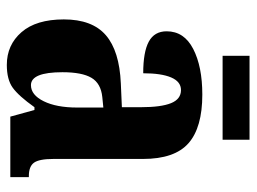

<svg xmlns="http://www.w3.org/2000/svg" viewBox="-112 -612 734 549"><g transform="rotate(90 254.5 -337.0)"><path d="M35 -153Q35 -234 80 -273Q125 -312 218 -316L286 -319V-374Q286 -431 274.5 -459.5Q263 -488 237 -488Q213 -488 201 -460Q189 -432 189 -380Q128 -380 98.5 -396Q69 -412 69 -447Q69 -497 119.5 -523Q170 -549 250 -549Q344 -549 389 -509.5Q434 -470 434 -379V-123Q434 -83 444.5 -68Q455 -53 483 -53H486V0H313L294 -69H286Q254 -24 230.5 -7Q207 10 165 10Q108 10 71.5 -32Q35 -74 35 -153ZM287 -191V-266L257 -263Q218 -259 202 -232Q186 -205 186 -149Q186 -59 223 -59Q251 -59 269 -95.5Q287 -132 287 -191ZM139 -684H379V-607H139Z"/></g></svg>

Font: Noto Serif CondExtraBold
Style: Regular
Weight: 800
Width: 3
Designer: Monotype Design Team
Foundry: Monotype Imaging Inc.
Version: Version 1.001